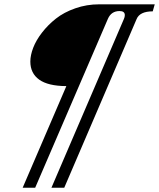

<svg xmlns="http://www.w3.org/2000/svg" viewBox="-20 -734 740 893"><path d="M85.4 139.2 288.6 -333.5Q203.6 -334 162.4 -363.5Q121.1 -393.1 121.1 -447.8Q121.1 -477.1 134.5 -512Q147.9 -546.9 175.5 -582.5Q203.1 -618.2 240.2 -647.5Q277.3 -676.8 330.1 -695.3Q382.8 -713.9 441.4 -713.9H699.7L690.4 -681.2Q629.9 -681.2 615.2 -645L278.8 139.2H219.2L556.6 -646.5Q560.5 -655.3 560.5 -663.6Q560.5 -682.6 536.1 -682.6Q497.6 -682.6 481.9 -646.5L143.6 139.2Z"/></svg>

Font: Elstob 14pt
Style: Italic
Weight: 400
Italic angle: -20°
Designer: Peter S. Baker
Version: Version 1.015